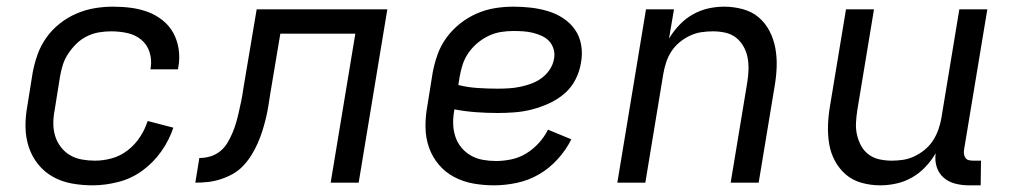

<svg xmlns="http://www.w3.org/2000/svg" viewBox="-20 -548 3040 576"><path d="M258 8Q226 8 195.5 2.5Q165 -3 139 -17.5Q113 -32 94.5 -55Q76 -78 66.5 -106.5Q57 -135 56.5 -166.5Q56 -198 62 -230L78 -330Q83 -357 92.5 -384Q102 -411 119 -435Q136 -459 159.5 -477.5Q183 -496 210 -507.5Q237 -519 264.5 -523.5Q292 -528 319 -528Q347 -528 373.5 -524.5Q400 -521 424 -512Q448 -503 468 -487Q488 -471 500 -449Q512 -427 516 -400.5Q520 -374 515 -347L514 -340H431L432 -344Q436 -369 428.5 -392Q421 -415 403 -429.5Q385 -444 361.5 -449Q338 -454 313 -454Q296 -454 277.5 -451Q259 -448 241.5 -439.5Q224 -431 210 -417.5Q196 -404 185 -387.5Q174 -371 168.5 -353.5Q163 -336 160 -318L144 -218Q140 -198 140 -178Q140 -158 145.5 -140Q151 -122 162.5 -107Q174 -92 190 -82.5Q206 -73 225.5 -69.5Q245 -66 265 -66Q290 -66 315.5 -73Q341 -80 363 -97Q385 -114 400 -137Q415 -160 423 -185L500 -165Q488 -128 464 -94Q440 -60 407 -36Q374 -12 334.5 -2Q295 8 258 8Z M566 0 578 -74Q594 -74 610 -78.5Q626 -83 639.5 -93.5Q653 -104 662 -119Q671 -134 677.5 -149.5Q684 -165 688.5 -180.5Q693 -196 696.5 -212Q700 -228 703.5 -244Q707 -260 709 -276L750 -520H1142L1056 0H972L1046 -447H821L791 -268Q788 -249 785 -230Q782 -211 777.5 -192.5Q773 -174 767 -155Q761 -136 753 -118Q745 -100 734.5 -83Q724 -66 710 -51Q696 -36 678 -26Q660 -16 641 -10Q622 -4 603.5 -2Q585 0 566 0Z M1462 8Q1430 8 1399.5 2.5Q1369 -3 1342.5 -17Q1316 -31 1296.5 -54Q1277 -77 1267 -105.5Q1257 -134 1256.5 -166Q1256 -198 1262 -230L1278 -330Q1283 -357 1292.5 -384Q1302 -411 1319.5 -435Q1337 -459 1360.5 -477.5Q1384 -496 1410.5 -507.5Q1437 -519 1464.5 -523.5Q1492 -528 1520 -528Q1547 -528 1573 -525Q1599 -522 1624 -514.5Q1649 -507 1670 -493Q1691 -479 1705 -459Q1719 -439 1723.5 -413Q1728 -387 1723 -360Q1719 -334 1706.5 -309.5Q1694 -285 1673 -267Q1652 -249 1626.5 -237.5Q1601 -226 1575.5 -219.5Q1550 -213 1524 -211Q1498 -209 1473 -209Q1440 -209 1407 -211.5Q1374 -214 1343 -220V-218Q1339 -197 1339.5 -177Q1340 -157 1346 -138.5Q1352 -120 1364 -105.5Q1376 -91 1392.5 -81.5Q1409 -72 1428.5 -68.5Q1448 -65 1468 -65Q1491 -65 1514.5 -70Q1538 -75 1558.5 -87.5Q1579 -100 1596 -118.5Q1613 -137 1624 -159L1694 -130Q1678 -98 1653 -70.5Q1628 -43 1597 -25Q1566 -7 1531 0.5Q1496 8 1462 8ZM1473 -282Q1489 -282 1506 -283Q1523 -284 1540 -287.5Q1557 -291 1573.5 -297Q1590 -303 1604.5 -313.5Q1619 -324 1629 -339Q1639 -354 1642 -371Q1645 -386 1641 -400Q1637 -414 1628 -424Q1619 -434 1606 -440Q1593 -446 1579 -449.5Q1565 -453 1550 -454Q1535 -455 1520 -455Q1501 -455 1482.5 -452Q1464 -449 1446 -440.5Q1428 -432 1412.5 -419Q1397 -406 1385.5 -389.5Q1374 -373 1368 -354.5Q1362 -336 1359 -318L1355 -293Q1383 -286 1413 -284Q1443 -282 1473 -282Z M1832 0 1918 -520H2002L1987 -432Q2000 -454 2018 -473Q2036 -492 2058 -504.5Q2080 -517 2104 -522.5Q2128 -528 2152 -528Q2181 -528 2208.5 -520.5Q2236 -513 2256 -496Q2276 -479 2288.5 -455Q2301 -431 2306 -403.5Q2311 -376 2310 -347.5Q2309 -319 2304 -290L2256 0H2172L2222 -302Q2225 -321 2225.5 -340Q2226 -359 2222.5 -376.5Q2219 -394 2210 -409.5Q2201 -425 2187.5 -435.5Q2174 -446 2156 -450Q2138 -454 2119 -454Q2102 -454 2084.5 -451.5Q2067 -449 2050 -441Q2033 -433 2018.5 -421Q2004 -409 1994 -393.5Q1984 -378 1978.5 -361Q1973 -344 1970 -327L1916 0Z M2621 8Q2592 8 2565 0.5Q2538 -7 2518 -24Q2498 -41 2485 -65Q2472 -89 2467.5 -116.5Q2463 -144 2464 -172.5Q2465 -201 2470 -230L2518 -520H2602L2552 -218Q2549 -199 2548 -180Q2547 -161 2551 -143.5Q2555 -126 2563.5 -110.5Q2572 -95 2586 -84.5Q2600 -74 2618 -70Q2636 -66 2655 -66Q2672 -66 2689 -68.5Q2706 -71 2723 -79Q2740 -87 2754.5 -99Q2769 -111 2779 -126.5Q2789 -142 2795 -159Q2801 -176 2804 -193L2858 -520H2942L2872 -98Q2871 -92 2872 -85.5Q2873 -79 2876.5 -74Q2880 -69 2886.5 -67.5Q2893 -66 2900 -66H2923L2922 8H2887Q2866 8 2846 3Q2826 -2 2811 -15Q2796 -28 2790 -47.5Q2784 -67 2787 -88Q2774 -66 2756 -47Q2738 -28 2716 -15.5Q2694 -3 2669.5 2.5Q2645 8 2621 8Z"/></svg>

Font: Iosevka Extended
Style: Italic
Weight: 400
Width: 7
Italic angle: -9°
Monospace: yes
Designer: Belleve Invis
Foundry: Belleve Invis
Version: Version 32.5.0; ttfautohint (v1.8.4)